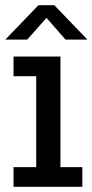

<svg xmlns="http://www.w3.org/2000/svg" viewBox="-28 -717 355 737"><path d="M24 0V-75.5H111V-424.5H24V-500H204V-75.5H288V0ZM-7.5 -565 119.5 -697H180.5L307.5 -565H223.5L150.5 -648.5L76.5 -565Z"/></svg>

Font: Trispace Condensed
Style: Regular
Weight: 400
Width: 3
Designer: Tyler Finck
Foundry: Etcetera Type Company
Version: Version 1.210; ttfautohint (v1.8.3)